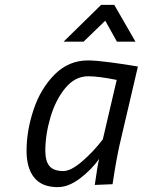

<svg xmlns="http://www.w3.org/2000/svg" viewBox="-20 -758 586 788"><path d="M395 -738H449L536 -587H460L412 -673L323 -587H241ZM89 -139Q89 -222 118 -308.5Q147 -395 204.5 -452.5Q262 -510 341 -510Q373 -510 433.5 -502Q494 -494 546 -485L470 -160Q455 -91 442 -2L369 1Q380 -79 387 -106Q355 -61 308 -25.5Q261 10 217 10Q152 10 120.5 -29Q89 -68 89 -139ZM402 -186 459 -430Q384 -445 342 -445Q288 -445 248 -396.5Q208 -348 187 -276.5Q166 -205 166 -139Q166 -97 183 -76.5Q200 -56 240 -56Q271 -56 317.5 -96Q364 -136 402 -186Z"/></svg>

Font: Cairo
Style: Italic
Weight: 400
Italic angle: -13°
Designer: Mohamed Gaber, Accademia di Belle Arti di Urbino and others
Foundry: Kief Type Foundry, Accademia di Belle Arti di Urbino and others
Version: Version 3.011